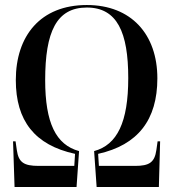

<svg xmlns="http://www.w3.org/2000/svg" viewBox="-20 -745 690 765"><path d="M38 0H285L295 -143C203 -168 160 -255 160 -426C160 -618 205 -715 326 -715C447 -715 491 -616 491 -434C491 -258 447 -168 355 -143L365 0H613L618 -182H608L603 -147C596 -98 575 -84 518 -84H374L371 -132C529 -167 607 -267 607 -433C607 -608 503 -725 326 -725C141 -725 43 -602 43 -426C43 -264 118 -167 279 -132L276 -84H134C75 -84 54 -98 47 -147L42 -182H32Z"/></svg>

Font: Noto Serif Display Condensed Medium
Style: Regular
Weight: 500
Width: 3
Designer: Monotype Design Team
Foundry: Monotype Imaging Inc.
Version: Version 2.009